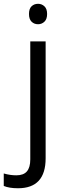

<svg xmlns="http://www.w3.org/2000/svg" viewBox="-74 -754 347 1014"><path d="M21 240.2Q-25.4 240.2 -54.2 228V162.1Q-20.5 171.9 12.2 171.9Q50.3 171.9 68.1 151.1Q85.9 130.4 85.9 87.9V-535.2H167V82Q167 240.2 21 240.2ZM79.1 -680.2Q79.1 -708 92.8 -720.9Q106.4 -733.9 127 -733.9Q146.5 -733.9 160.6 -720.7Q174.8 -707.5 174.8 -680.2Q174.8 -652.8 160.6 -639.4Q146.5 -626 127 -626Q106.4 -626 92.8 -639.4Q79.1 -652.8 79.1 -680.2Z"/></svg>

Font: f01836669
Style: Regular
Weight: 400
Foundry: Ascender Corporation
Version: Version 1.10